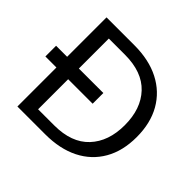

<svg xmlns="http://www.w3.org/2000/svg" viewBox="-169 -880 1062 1062"><g transform="rotate(45 362.5 -348.5)"><path d="M9.2 -305.2V-388.9H378.8V-305.2ZM313 -697.2Q427.7 -697.2 510.2 -654.8Q592.7 -612.4 637.4 -533.9Q682 -455.4 682 -346.7Q682 -238.7 637.4 -161Q592.7 -83.2 510.2 -41.6Q427.7 0 313 0H95.5V-697.2ZM187.3 -70.1H313Q448.5 -70.1 518.6 -145Q588.7 -219.9 588.7 -346.7Q588.7 -474.5 518.6 -548.9Q448.5 -623.3 313 -623.3H187.3Z"/></g></svg>

Font: Poppins Variable
Style: Regular
Weight: 100
Designer: Jonny Pinhorn
Foundry: Indian Type Foundry
Version: Version 6.000